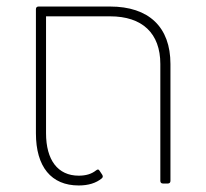

<svg xmlns="http://www.w3.org/2000/svg" viewBox="-20 -562 632 588"><path d="M98 -542C93 -542 90 -539 90 -534V-154C90 -51 137 6 221 6C250 6 274 -1 292 -16C295 -19 296 -22 293 -27L285 -39C282 -44 279 -44 274 -40C260 -29 243 -24 221 -24C157 -24 121 -72 121 -154V-512H317C416 -512 471 -460 471 -366V-8C471 -3 474 0 479 0H494C499 0 502 -3 502 -8V-366C502 -479 436 -542 317 -542Z"/></svg>

Font: LINE Seed Sans TH Thin
Style: Regular
Weight: 250
Designer: Dalton Maag Ltd | Thai characters by Cadson Demak Co.,Ltd.
Foundry: Dalton Maag Ltd
Version: Version 1.003